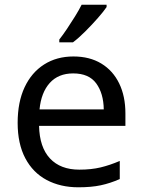

<svg xmlns="http://www.w3.org/2000/svg" viewBox="-20 -786 604 816"><path d="M292 -546Q361 -546 410.5 -516Q460 -486 486.5 -431.5Q513 -377 513 -304V-251H146Q148 -160 192.5 -112.5Q237 -65 317 -65Q368 -65 407.5 -74.5Q447 -84 489 -102V-25Q448 -7 408 1.5Q368 10 313 10Q237 10 178.5 -21Q120 -52 87.5 -113.5Q55 -175 55 -264Q55 -352 84.5 -415Q114 -478 167.5 -512Q221 -546 292 -546ZM291 -474Q228 -474 191.5 -433.5Q155 -393 148 -321H421Q420 -389 389 -431.5Q358 -474 291 -474ZM433 -756Q421 -738 396 -709.5Q371 -681 342.5 -652.5Q314 -624 290 -606H232V-618Q247 -637 264.5 -663Q282 -689 299 -716.5Q316 -744 327 -766H433Z"/></svg>

Font: Noto Kufi Arabic
Style: Regular
Weight: 400
Designer: Monotype Design Team, David Williams, Khaled Hosny
Foundry: Google LLC
Version: Version 2.109; ttfautohint (v1.8.4.7-5d5b)